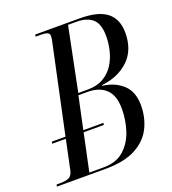

<svg xmlns="http://www.w3.org/2000/svg" viewBox="-157 -813 818 912"><g transform="rotate(-20 252.0 -357.0)"><path d="M-26 0 -23 -10H-4Q22 -10 38.5 -17Q55 -24 61 -52L92 -199H23L25 -209H94L187 -645Q189 -653 191 -664Q193 -675 193 -681Q193 -695 181.5 -699.5Q170 -704 150 -704H123L125 -714H349Q443 -714 486.5 -679.5Q530 -645 530 -576Q530 -489 477.5 -439Q425 -389 342 -380L341 -376Q402 -369 442 -332.5Q482 -296 482 -227Q482 -164 456 -112.5Q430 -61 372.5 -30.5Q315 0 219 0ZM270 -383Q317 -383 349.5 -402Q382 -421 401.5 -451.5Q421 -482 430 -519Q439 -556 439 -592Q439 -654 410.5 -679Q382 -704 330 -704H287L222 -383ZM215 -10Q279 -10 317.5 -44.5Q356 -79 373.5 -132Q391 -185 391 -242Q391 -310 357.5 -341.5Q324 -373 265 -373H219L184 -209H286L284 -199H182L142 -10Z"/></g></svg>

Font: Noto Serif Display ExtraCondensed
Style: Italic
Weight: 400
Width: 2
Italic angle: -12°
Designer: Monotype Design Team
Foundry: Monotype Imaging Inc.
Version: Version 2.009